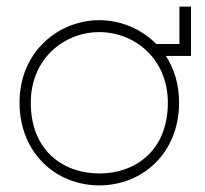

<svg xmlns="http://www.w3.org/2000/svg" viewBox="-20 -543 620 580"><path d="M280 -446C387 -446 487 -365 487 -233C487 -87 388 -19 280 -19C172 -19 73 -87 73 -233C73 -365 173 -446 280 -446ZM39 -233C39 -82 148 17 280 17C412 17 521 -82 521 -233C521 -288 506 -336 481 -374H557V-523H522V-410H452C407 -456 344 -482 280 -482C157 -482 39 -387 39 -233Z"/></svg>

Font: Kreadon Extra Light
Style: Regular
Weight: 200
Designer: kohakuno
Foundry: StudioGnu
Version: Version 1.000;Glyphs 3.1.2 (3151)